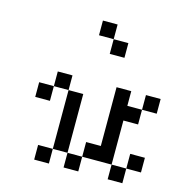

<svg xmlns="http://www.w3.org/2000/svg" viewBox="-112 -870 916 971"><g transform="rotate(15 346.0 -384.5)"><path d="M76.9 -384.6H153.8V-307.7H76.9ZM153.8 -461.5H230.8V-384.6H153.8ZM230.8 -384.6H307.7V-307.7H230.8ZM230.8 -307.7H307.7V-230.8H230.8ZM230.8 -230.8H307.7V-153.8H230.8ZM230.8 -153.8H307.7V-76.9H230.8ZM307.7 -76.9H384.6V0H307.7ZM153.8 -76.9H230.8V0H153.8ZM461.5 -153.8H538.5V-76.9H461.5ZM384.6 -153.8H461.5V-76.9H384.6ZM538.5 -76.9H615.4V0H538.5ZM615.4 -153.8H692.3V-76.9H615.4ZM461.5 -230.8H538.5V-153.8H461.5ZM461.5 -307.7H538.5V-230.8H461.5ZM461.5 -384.6H538.5V-307.7H461.5ZM461.5 -461.5H538.5V-384.6H461.5ZM538.5 -384.6H615.4V-307.7H538.5ZM615.4 -461.5H692.3V-384.6H615.4ZM384.6 -692.3H461.5V-615.4H384.6ZM307.7 -769.2H384.6V-692.3H307.7Z"/></g></svg>

Font: Jacquarda Bastarda 9
Style: Regular
Weight: 400
Designer: Sarah Cadigan-Fried
Version: Version 1.000; ttfautohint (v1.8.4.7-5d5b)